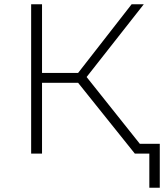

<svg xmlns="http://www.w3.org/2000/svg" viewBox="-20 -720 783 900"><path d="M612 0 346 -332H177V0H126V-700H177V-378H346L597 -700H654L386 -359L672 0ZM680 160V0H612V-46H729V160Z"/></svg>

Font: Montserrat Light
Style: Regular
Weight: 300
Designer: Julieta Ulanovsky
Foundry: Julieta Ulanovsky
Version: Version 9.000; ttfautohint (v1.8.4.7-5d5b)